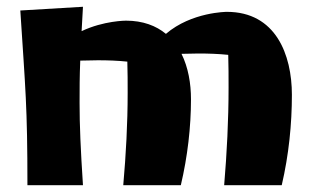

<svg xmlns="http://www.w3.org/2000/svg" viewBox="-20 -535 921 567"><path d="M544 -242C544 -288 536 -336 516 -376C533 -376 549 -377 566 -377C596 -377 625 -376 654 -373C655 -341 655 -308 655 -276C655 -180 650 -84 642 12H812C833 -78 842 -169 842 -255C842 -374 794 -500 650 -500C650 -500 546 -500 470 -435C441 -459 402 -474 352 -474C352 -474 286 -474 221 -443L225 -515L40 -504C55 -271 61 -222 61 12H225C218 -96 215 -165 215 -231C215 -271 215 -310 217 -356C235 -356 252 -357 269 -357C299 -357 327 -356 356 -353C357 -323 357 -292 357 -261C357 -170 352 -79 344 12H514C534 -73 544 -160 544 -242Z"/></svg>

Font: Galindo
Style: Regular
Weight: 400
Designer: Astigmatic (AOETI)
Foundry: Astigmatic (AOETI)
Version: Version 1.000